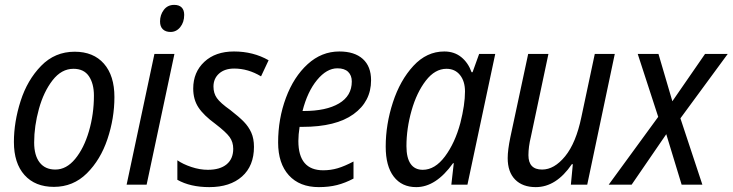

<svg xmlns="http://www.w3.org/2000/svg" viewBox="-20 -757 3003 787"><path d="M37 -175Q37 -257 64.5 -343Q92 -429 148.5 -487Q205 -545 286 -545Q363 -545 406 -496Q449 -447 449 -359Q449 -272 420.5 -187Q392 -102 336 -46.5Q280 9 201 9Q124 9 80.5 -39.5Q37 -88 37 -175ZM365 -365Q365 -414 344.5 -444.5Q324 -475 281 -475Q232 -475 195.5 -428Q159 -381 139.5 -310.5Q120 -240 120 -173Q120 -120 142.5 -91Q165 -62 207 -62Q252 -62 288 -105.5Q324 -149 344.5 -219Q365 -289 365 -365Z M636 -669Q636 -696 651.5 -716.5Q667 -737 694 -737Q714 -737 724.5 -726.5Q735 -716 735 -696Q735 -666 719 -646Q703 -626 679 -626Q659 -626 647.5 -637Q636 -648 636 -669ZM613 -536H695L581 0H499Z M707 -20V-100Q730 -84 764.5 -72.5Q799 -61 832 -61Q882 -61 909 -83.5Q936 -106 936 -147Q936 -175 921 -195.5Q906 -216 863 -249Q815 -284 793.5 -316.5Q772 -349 772 -394Q772 -461 817.5 -503.5Q863 -546 939 -546Q1018 -546 1081 -510L1050 -444Q997 -476 940 -476Q901 -476 878 -455.5Q855 -435 855 -402Q855 -375 869 -355Q883 -335 924 -306Q960 -278 979.5 -258Q999 -238 1010 -213.5Q1021 -189 1021 -155Q1021 -77 972 -33.5Q923 10 838 10Q760 10 707 -20Z M1120 -173Q1120 -270 1152 -356Q1184 -442 1241 -494Q1298 -546 1371 -546Q1433 -546 1467 -515.5Q1501 -485 1501 -428Q1501 -341 1429 -289Q1357 -237 1220 -237H1208Q1203 -205 1203 -179Q1203 -59 1305 -59Q1336 -59 1364.5 -67.5Q1393 -76 1429 -95V-25Q1395 -7 1361.5 1.5Q1328 10 1287 10Q1208 10 1164 -38.5Q1120 -87 1120 -173ZM1225 -302Q1317 -302 1369.5 -333Q1422 -364 1422 -423Q1422 -448 1407 -462.5Q1392 -477 1363 -477Q1319 -477 1279.5 -429Q1240 -381 1220 -302Z M1561 -156Q1561 -247 1590.5 -337.5Q1620 -428 1674.5 -487Q1729 -546 1801 -546Q1842 -546 1870.5 -523Q1899 -500 1913 -461H1917L1944 -536H2010L1896 0H1830L1840 -88H1837Q1767 10 1686 10Q1627 10 1594 -33Q1561 -76 1561 -156ZM1867 -253Q1886 -328 1886 -382Q1886 -424 1865.5 -449.5Q1845 -475 1810 -475Q1763 -475 1725.5 -426.5Q1688 -378 1667 -304Q1646 -230 1646 -158Q1646 -110 1663 -85.5Q1680 -61 1713 -61Q1763 -61 1804 -116Q1845 -171 1867 -253Z M2061 -109Q2061 -142 2072 -195L2145 -536H2228L2156 -196Q2146 -155 2146 -121Q2146 -62 2202 -62Q2252 -62 2296.5 -116.5Q2341 -171 2363 -277L2418 -536H2500L2387 0H2320L2328 -84H2324Q2260 10 2176 10Q2122 10 2091.5 -21Q2061 -52 2061 -109Z M2678 -278 2594 -536H2679L2736 -342L2870 -536H2963L2769 -272L2859 0H2774L2711 -207L2569 0H2475Z"/></svg>

Font: Noto Sans UI Narrow
Style: Italic
Weight: 400
Width: 4
Italic angle: -12°
Designer: Monotype Design Team
Foundry: Monotype Imaging Inc.
Version: Version 1.001